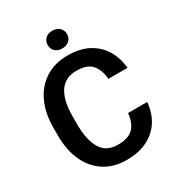

<svg xmlns="http://www.w3.org/2000/svg" viewBox="-211 -1028 1075 1168"><g transform="rotate(-30 327.0 -444.0)"><path d="M483.9 -233.9H618.2Q612.8 -163.1 578.6 -107.9Q544.4 -52.7 483.4 -21.5Q422.4 9.8 335.4 9.8Q246.1 9.8 181.2 -31.7Q116.2 -73.2 81.1 -149.2Q45.9 -225.1 45.9 -328.1V-382.3Q45.9 -485.8 81.8 -561.8Q117.7 -637.7 183.6 -679.4Q249.5 -721.2 338.4 -721.2Q425.3 -721.2 485.1 -689.2Q544.9 -657.2 578.4 -601.6Q611.8 -545.9 618.7 -473.6H484.4Q478.5 -540.5 446 -577.1Q413.6 -613.8 338.4 -613.8Q260.3 -613.8 220.9 -555.2Q181.6 -496.6 181.6 -383.3V-328.1Q181.6 -219.2 217.8 -158.2Q253.9 -97.2 335.4 -97.2Q409.2 -97.2 443.4 -131.8Q477.5 -166.5 483.9 -233.9ZM267.1 -835.4Q267.1 -862.3 285.2 -880.1Q303.2 -897.9 334.5 -897.9Q366.2 -897.9 384.5 -880.1Q402.8 -862.3 402.8 -835.4Q402.8 -809.1 384.5 -791.5Q366.2 -773.9 334.5 -773.9Q303.2 -773.9 285.2 -791.5Q267.1 -809.1 267.1 -835.4Z"/></g></svg>

Font: Vazirmatn RD SemiBold
Style: Regular
Weight: 600
Designer: Saber Rastikerdar
Foundry: Saber Rastikerdar
Version: Version 32.102